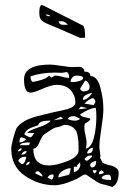

<svg xmlns="http://www.w3.org/2000/svg" viewBox="-20 -735 540 767"><path d="M322 -38Q314 -38 299.5 -28Q285 -18 281 -18Q231 5 198 5Q135 5 80 -32.5Q25 -70 25 -140Q25 -153 32.5 -181.5Q40 -210 46 -223Q68 -255 128 -270.5Q188 -286 234.5 -295.5Q281 -305 281 -325Q281 -355 261.5 -375.5Q242 -396 207 -396Q185 -396 150.5 -380.5Q116 -365 102 -365Q76 -365 76 -418Q76 -477 180 -477Q193 -477 225 -472Q257 -467 269 -467Q272 -467 280 -467.5Q288 -468 292 -468Q317 -468 317 -449Q341 -449 341 -431Q369 -431 381 -385Q393 -339 393 -299Q393 -273 385 -223Q377 -173 377 -148Q377 -142 379 -130.5Q381 -119 381 -113Q381 -112 380.5 -109Q380 -106 380 -104Q385 -94 386 -93Q386 -86 396.5 -81.5Q407 -77 420 -74.5Q433 -72 443.5 -64.5Q454 -57 454 -45Q454 -2 429 12Q398 2 386 0Q376 -2 350 -20Q324 -38 322 -38ZM170 -26Q183 -18 185 -18Q194 -18 194 -37L189 -38Q177 -38 170 -26ZM386 -26Q386 -16 424 -16Q424 -37 414 -37Q392 -37 386 -26ZM263 -63Q247 -63 230 -52.5Q213 -42 213 -26L256 -37Q258 -37 263 -63ZM120 -43Q122 -42 129 -38.5Q136 -35 141.5 -32.5Q147 -30 150 -30Q150 -35 142.5 -43Q135 -51 131 -51Q124 -51 120 -43ZM386 -54Q375 -54 375 -39Q392 -39 395 -46Q390 -54 386 -54ZM351 -55Q351 -46 358 -42Q366 -47 366 -55ZM275 -69V-48Q285 -48 293 -57.5Q301 -67 301 -78L300 -82Q300 -86 300 -87L287 -74L289 -69ZM340 -75Q340 -72 342.5 -69Q345 -66 347 -66Q364 -66 364 -92Q358 -92 349 -87Q340 -82 340 -75ZM99 -89Q86 -89 84 -75Q99 -77 99 -89ZM113 -141Q113 -74 176 -74Q205 -74 249.5 -91.5Q294 -109 294 -134V-138Q294 -156 293.5 -165.5Q293 -175 290.5 -190.5Q288 -206 282.5 -214.5Q277 -223 266 -229.5Q255 -236 239 -236Q234 -236 224 -231.5Q214 -227 210 -227Q203 -227 194.5 -222.5Q186 -218 173.5 -209.5Q161 -201 158 -199Q149 -194 138 -167.5Q127 -141 113 -141ZM53 -93Q54 -90 57.5 -86.5Q61 -83 64 -81Q67 -79 68 -79Q75 -79 80 -91Q85 -103 85 -109Q60 -109 53 -93ZM318 -100Q320 -93 328 -93Q330 -93 339 -100.5Q348 -108 348 -111Q348 -114 344 -114Q326 -114 318 -100ZM86 -132Q72 -132 65 -117Q86 -117 86 -132ZM351 -145Q343 -145 335.5 -137.5Q328 -130 328 -122Q341 -122 346 -127Q351 -132 351 -145ZM65 -143Q62 -143 57 -139Q52 -135 52 -133L53 -130Q56 -130 61 -133Q66 -136 66 -138V-140Q65 -142 65 -143ZM317 -223Q317 -212 321.5 -194Q326 -176 326 -165Q326 -154 323 -141Q345 -146 355 -185Q365 -224 365 -268Q365 -294 362 -304Q340 -304 300 -278Q302 -270 320 -266.5Q338 -263 342 -260Q338 -254 334 -250.5Q330 -247 327 -246Q324 -245 321.5 -243Q319 -241 318 -236.5Q317 -232 317 -223ZM96 -155Q99 -158 99 -165Q99 -166 94 -166Q65 -166 59 -155ZM65 -186Q58 -186 58 -166Q73 -166 84 -179Q74 -186 65 -186ZM77 -199Q79 -196 89 -191Q99 -186 102 -186Q104 -186 110 -193.5Q116 -201 116 -204H89Q94 -213 133.5 -226Q173 -239 182 -253H178Q135 -253 133 -235Q128 -233 119 -230Q110 -227 105 -225Q100 -223 94 -219.5Q88 -216 84 -211Q80 -206 77 -199ZM251 -260Q262 -253 281 -253Q290 -253 300 -260Q285 -271 273 -271Q256 -271 251 -260ZM223 -269 195 -255 232 -260ZM303 -309 294 -298 329 -303ZM318 -321 355 -315 356 -318Q358 -321 359.5 -324.5Q361 -328 361 -329Q361 -333 357.5 -338Q354 -343 352 -343Q346 -343 334.5 -335.5Q323 -328 318 -321ZM349 -365Q347 -364 342.5 -363Q338 -362 336 -361Q334 -360 330 -358.5Q326 -357 324 -356Q322 -355 319 -353Q316 -351 314.5 -348.5Q313 -346 312 -343Q311 -340 311 -336Q330 -336 349 -365ZM300 -381Q300 -378 304 -374Q308 -370 313 -370Q338 -370 338 -388Q338 -395 332.5 -404Q327 -413 320 -413ZM102 -430Q102 -415 109 -408Q120 -408 144.5 -415.5Q169 -423 176 -433L186 -425Q187 -425 192.5 -429Q198 -433 201 -433Q212 -433 227.5 -428.5Q243 -424 256 -424Q256 -447 245 -447Q243 -447 236.5 -445.5Q230 -444 227 -444Q208 -445 201 -445Q145 -445 102 -430ZM285 -433Q276 -433 269 -425.5Q262 -418 262 -408Q263 -408 267 -407.5Q271 -407 272 -407Q282 -407 297 -411.5Q312 -416 312 -423Q312 -433 285 -433ZM137 -686Q137 -715 148 -715L151 -714L311 -633Q320 -628 320 -584H299Q195 -630 169 -640Q150 -648 143.5 -656.5Q137 -665 137 -686ZM214 -650Q215 -647 215.5 -645Q216 -643 217.5 -641.5Q219 -640 220 -639Q221 -638 223 -637.5Q225 -637 226.5 -636.5Q228 -636 231.5 -636Q235 -636 236.5 -636Q238 -636 243 -636Q248 -636 251 -636Q249 -639 246.5 -641Q244 -643 242 -644.5Q240 -646 237.5 -647Q235 -648 233.5 -649Q232 -650 229 -650Q226 -650 224.5 -650Q223 -650 219 -650Q215 -650 214 -650ZM163 -677Q165 -670 181 -670Q178 -677 163 -677Z"/></svg>

Font: CabinSketch
Style: Regular
Weight: 400
Designer: Pablo Impallari
Foundry: Pablo Impallari. www.impallari.com Igino Marini. www.ikern.com
Version: Version 1.002